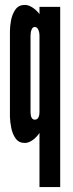

<svg xmlns="http://www.w3.org/2000/svg" viewBox="-20 -575 298 783"><path d="M141 188H225.5V-547H141V-517Q131.5 -531.5 114.2 -543.2Q97 -555 81.5 -555Q56.5 -555 43.2 -536.5Q30 -518 25.2 -493Q20.5 -468 20.5 -448V-99Q21 -78 26 -53Q31 -28 44 -10Q57 8 81.5 8Q97 8 113.8 -4.2Q130.5 -16.5 141 -33ZM122 -87Q104.5 -87 104.5 -120V-429Q104.5 -443.5 108.8 -454.2Q113 -465 122 -465Q131 -465 136 -454.2Q141 -443.5 141 -429V-120Q141 -87 122 -87Z"/></svg>

Font: League Gothic SemiCondensed
Style: Regular
Weight: 400
Width: 4
Designer: The League of Moveable Type
Version: Version 1.600; ttfautohint (v1.8.3)